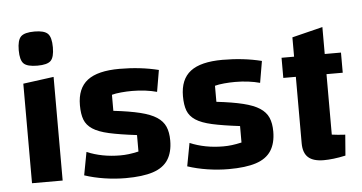

<svg xmlns="http://www.w3.org/2000/svg" viewBox="-51 -823 1753 930"><g transform="rotate(-5 825.5 -358.0)"><path d="M70 -484 219 -504V0H70ZM146 -565Q97 -565 79.5 -582Q62 -599 62 -647Q62 -696 79.5 -713.5Q97 -731 146 -731Q193 -731 210.5 -713.5Q228 -696 228 -647Q228 -599 211 -582Q194 -565 146 -565Z M334 -356Q334 -438 384 -476.5Q434 -515 540 -515Q591 -515 638.5 -509.5Q686 -504 730 -493L712 -388Q687 -395 656 -399Q625 -403 592 -403Q565 -403 538 -400.5Q511 -398 493 -393V-315Q571 -306 622 -293.5Q673 -281 702 -262Q731 -243 743 -215.5Q755 -188 755 -148Q755 -91 731.5 -54.5Q708 -18 657.5 -1.5Q607 15 525 15Q474 15 422 7Q370 -1 325 -16L346 -128Q419 -97 508 -97Q529 -97 549.5 -99.5Q570 -102 597 -108V-188Q514 -198 462.5 -209.5Q411 -221 383 -239.5Q355 -258 344.5 -285.5Q334 -313 334 -356Z M835 -356Q835 -438 885 -476.5Q935 -515 1041 -515Q1092 -515 1139.5 -509.5Q1187 -504 1231 -493L1213 -388Q1188 -395 1157 -399Q1126 -403 1093 -403Q1066 -403 1039 -400.5Q1012 -398 994 -393V-315Q1072 -306 1123 -293.5Q1174 -281 1203 -262Q1232 -243 1244 -215.5Q1256 -188 1256 -148Q1256 -91 1232.5 -54.5Q1209 -18 1158.5 -1.5Q1108 15 1026 15Q975 15 923 7Q871 -1 826 -16L847 -128Q920 -97 1009 -97Q1030 -97 1050.5 -99.5Q1071 -102 1098 -108V-188Q1015 -198 963.5 -209.5Q912 -221 884 -239.5Q856 -258 845.5 -285.5Q835 -313 835 -356Z M1488 12Q1437 12 1412.5 -10Q1388 -32 1388 -79V-594L1537 -631V-108Q1552 -106 1567 -104.5Q1582 -103 1602 -102L1594 -1Q1562 6 1535.5 9Q1509 12 1488 12ZM1327 -402V-500H1616V-402Z"/></g></svg>

Font: Changa ExtraLight SemiBold
Style: Regular
Weight: 600
Version: Version 3.002; ttfautohint (v1.8.2)